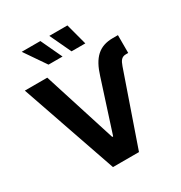

<svg xmlns="http://www.w3.org/2000/svg" viewBox="-216 -1113 1194 1266"><g transform="rotate(-30 381.0 -479.5)"><path d="M501.8 -561.8 377.1 -174.7H370.4L194.6 -727.3H23.8L274.9 0H473L661.6 -544C675.1 -582.7 688.6 -601.6 720.9 -601.6H738.3V-737.2H699.6C595.5 -737.2 539.1 -682.5 501.8 -561.8ZM133.9 -959.2 244.7 -797.6H351.6L275.9 -959.2ZM344.1 -959.2 420.1 -797.6H524.9L481.9 -959.2Z"/></g></svg>

Font: Margiela Sans
Style: Bold
Weight: 700
Designer: Stefan Endress, Andreas Faust
Version: Version 1.100;FEAKit 1.0